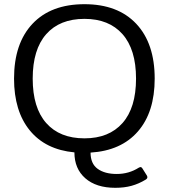

<svg xmlns="http://www.w3.org/2000/svg" viewBox="-20 -715 805 916"><path d="M335 12Q197 -1 122 -93Q47 -185 47 -340Q47 -508 135 -601.5Q223 -695 383 -695Q542 -695 630 -601.5Q718 -508 718 -340Q718 -180 638 -88Q558 4 412 13Q412 66 446 90.5Q480 115 537 115Q595 115 642 85Q648 82 651 82Q655 82 659 88L681 123Q683 126 683 131Q683 137 675 142Q642 162 607.5 171.5Q573 181 530 181Q439 181 387 135.5Q335 90 335 12ZM629 -340Q629 -479 564.5 -552Q500 -625 383 -625Q265 -625 200.5 -552Q136 -479 136 -340Q136 -201 200.5 -128Q265 -55 383 -55Q500 -55 564.5 -128Q629 -201 629 -340Z"/></svg>

Font: Mitr Light
Style: Regular
Weight: 300
Designer: Thanarat Vachiruckul
Foundry: Cadson Demak
Version: Version 1.003